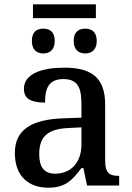

<svg xmlns="http://www.w3.org/2000/svg" viewBox="-20 -861 613 891"><path d="M133 -777H425V-841H133ZM181 -613C210 -613 234 -629 234 -671C234 -714 210 -728 181 -728C151 -728 128 -714 128 -671C128 -629 151 -613 181 -613ZM376 -613C404 -613 429 -629 429 -671C429 -714 404 -728 376 -728C346 -728 322 -714 322 -671C322 -629 346 -613 376 -613ZM204 10C285 10 316 -26 358 -81H367L384 0H533V-45H530C485 -45 468 -61 468 -117V-375C468 -501 405 -547 278 -547C175 -547 91 -519 91 -449C91 -402 124 -385 189 -385C189 -448 204 -494 274 -494C348 -494 358 -444 358 -373V-315L276 -312C123 -307 49 -257 49 -151C49 -41 115 10 204 10ZM236 -55C185 -55 162 -85 162 -146C162 -222 196 -263 299 -267L358 -270V-191C358 -108 310 -55 236 -55Z"/></svg>

Font: Noto Serif Thai Medium
Style: Regular
Weight: 500
Designer: Monotype Design Team
Foundry: Monotype Imaging Inc.
Version: Version 1.901;PS 001.901;hotconv 1.0.88;makeotf.lib2.5.64775